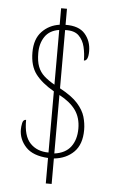

<svg xmlns="http://www.w3.org/2000/svg" viewBox="-57 -799 540 916"><g transform="rotate(5 212.5 -340.5)"><path d="M198 -43Q125 -47 91 -83.5Q57 -120 57 -168Q57 -181 60.5 -198Q64 -215 78 -215Q77 -138 110 -103.5Q143 -69 198 -69V-362Q139 -396 109.5 -435Q80 -474 80 -539Q80 -603 114 -638.5Q148 -674 198 -681V-760H226V-683Q290 -684 319.5 -650Q349 -616 349 -567Q349 -521 328 -521Q328 -554 320.5 -586Q313 -618 291.5 -639Q270 -660 226 -658V-379Q284 -348 312 -316.5Q340 -285 349 -253.5Q358 -222 358 -191Q358 -122 321.5 -85.5Q285 -49 226 -43V79H198ZM198 -656Q152 -649 130 -616.5Q108 -584 108 -538Q108 -498 118 -472.5Q128 -447 148 -429Q168 -411 198 -394ZM226 -67Q279 -74 304.5 -108Q330 -142 330 -195Q330 -247 304.5 -283Q279 -319 226 -347Z"/></g></svg>

Font: Noto Serif Tamil ExtraCondensed Thin
Style: Italic
Weight: 100
Width: 2
Italic angle: -12°
Designer: Indian Type Foundry, Tom Grace, and the Monotype Design Team
Foundry: Monotype Imaging Inc.
Version: Version 2.003; ttfautohint (v1.8.4.7-5d5b)